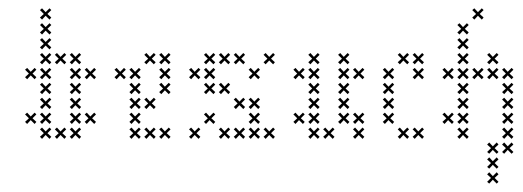

<svg xmlns="http://www.w3.org/2000/svg" viewBox="-20 -337 1254 460"><path d="M138.6 -9.3 129.3 -17.9 138.6 -27.1 134.3 -31.4 125 -22.1 116.4 -31.4 111.4 -27.1 120.7 -17.9 111.4 -9.3 116.4 -4.3 125 -13.6 134.3 -4.3ZM67.1 -45 57.9 -53.6 67.1 -62.9 62.9 -67.1 53.6 -57.9 45 -67.1 40 -62.9 49.3 -53.6 40 -45 45 -40 53.6 -49.3 62.9 -40ZM174.3 -45 165 -53.6 174.3 -62.9 170 -67.1 160.7 -57.9 152.1 -67.1 147.1 -62.9 156.4 -53.6 147.1 -45 152.1 -40 160.7 -49.3 170 -40ZM174.3 -9.3 165 -17.9 174.3 -27.1 170 -31.4 160.7 -22.1 152.1 -31.4 147.1 -27.1 156.4 -17.9 147.1 -9.3 152.1 -4.3 160.7 -13.6 170 -4.3ZM210 -45 200.7 -53.6 210 -62.9 205.7 -67.1 196.4 -57.9 187.9 -67.1 182.9 -62.9 192.1 -53.6 182.9 -45 187.9 -40 196.4 -49.3 205.7 -40ZM102.9 -9.3 93.6 -17.9 102.9 -27.1 98.6 -31.4 89.3 -22.1 80.7 -31.4 75.7 -27.1 85 -17.9 75.7 -9.3 80.7 -4.3 89.3 -13.6 98.6 -4.3ZM102.9 -45 93.6 -53.6 102.9 -62.9 98.6 -67.1 89.3 -57.9 80.7 -67.1 75.7 -62.9 85 -53.6 75.7 -45 80.7 -40 89.3 -49.3 98.6 -40ZM102.9 -80.7 93.6 -89.3 102.9 -98.6 98.6 -102.9 89.3 -93.6 80.7 -102.9 75.7 -98.6 85 -89.3 75.7 -80.7 80.7 -75.7 89.3 -85 98.6 -75.7ZM102.9 -116.4 93.6 -125 102.9 -134.3 98.6 -138.6 89.3 -129.3 80.7 -138.6 75.7 -134.3 85 -125 75.7 -116.4 80.7 -111.4 89.3 -120.7 98.6 -111.4ZM102.9 -152.1 93.6 -160.7 102.9 -170 98.6 -174.3 89.3 -165 80.7 -174.3 75.7 -170 85 -160.7 75.7 -152.1 80.7 -147.1 89.3 -156.4 98.6 -147.1ZM102.9 -187.9 93.6 -196.4 102.9 -205.7 98.6 -210 89.3 -200.7 80.7 -210 75.7 -205.7 85 -196.4 75.7 -187.9 80.7 -182.9 89.3 -192.1 98.6 -182.9ZM102.9 -223.6 93.6 -232.1 102.9 -241.4 98.6 -245.7 89.3 -236.4 80.7 -245.7 75.7 -241.4 85 -232.1 75.7 -223.6 80.7 -218.6 89.3 -227.9 98.6 -218.6ZM102.9 -259.3 93.6 -267.9 102.9 -277.1 98.6 -281.4 89.3 -272.1 80.7 -281.4 75.7 -277.1 85 -267.9 75.7 -259.3 80.7 -254.3 89.3 -263.6 98.6 -254.3ZM102.9 -295 93.6 -303.6 102.9 -312.9 98.6 -317.1 89.3 -307.9 80.7 -317.1 75.7 -312.9 85 -303.6 75.7 -295 80.7 -290 89.3 -299.3 98.6 -290ZM67.1 -152.1 57.9 -160.7 67.1 -170 62.9 -174.3 53.6 -165 45 -174.3 40 -170 49.3 -160.7 40 -152.1 45 -147.1 53.6 -156.4 62.9 -147.1ZM138.6 -187.9 129.3 -196.4 138.6 -205.7 134.3 -210 125 -200.7 116.4 -210 111.4 -205.7 120.7 -196.4 111.4 -187.9 116.4 -182.9 125 -192.1 134.3 -182.9ZM174.3 -152.1 165 -160.7 174.3 -170 170 -174.3 160.7 -165 152.1 -174.3 147.1 -170 156.4 -160.7 147.1 -152.1 152.1 -147.1 160.7 -156.4 170 -147.1ZM174.3 -116.4 165 -125 174.3 -134.3 170 -138.6 160.7 -129.3 152.1 -138.6 147.1 -134.3 156.4 -125 147.1 -116.4 152.1 -111.4 160.7 -120.7 170 -111.4ZM174.3 -80.7 165 -89.3 174.3 -98.6 170 -102.9 160.7 -93.6 152.1 -102.9 147.1 -98.6 156.4 -89.3 147.1 -80.7 152.1 -75.7 160.7 -85 170 -75.7ZM174.3 -187.9 165 -196.4 174.3 -205.7 170 -210 160.7 -200.7 152.1 -210 147.1 -205.7 156.4 -196.4 147.1 -187.9 152.1 -182.9 160.7 -192.1 170 -182.9ZM210 -152.1 200.7 -160.7 210 -170 205.7 -174.3 196.4 -165 187.9 -174.3 182.9 -170 192.1 -160.7 182.9 -152.1 187.9 -147.1 196.4 -156.4 205.7 -147.1Z M317.1 -45 307.9 -53.6 317.1 -62.9 312.9 -67.1 303.6 -57.9 295 -67.1 290 -62.9 299.3 -53.6 290 -45 295 -40 303.6 -49.3 312.9 -40ZM317.1 -80.7 307.9 -89.3 317.1 -98.6 312.9 -102.9 303.6 -93.6 295 -102.9 290 -98.6 299.3 -89.3 290 -80.7 295 -75.7 303.6 -85 312.9 -75.7ZM317.1 -116.4 307.9 -125 317.1 -134.3 312.9 -138.6 303.6 -129.3 295 -138.6 290 -134.3 299.3 -125 290 -116.4 295 -111.4 303.6 -120.7 312.9 -111.4ZM317.1 -152.1 307.9 -160.7 317.1 -170 312.9 -174.3 303.6 -165 295 -174.3 290 -170 299.3 -160.7 290 -152.1 295 -147.1 303.6 -156.4 312.9 -147.1ZM352.9 -187.9 343.6 -196.4 352.9 -205.7 348.6 -210 339.3 -200.7 330.7 -210 325.7 -205.7 335 -196.4 325.7 -187.9 330.7 -182.9 339.3 -192.1 348.6 -182.9ZM352.9 -9.3 343.6 -17.9 352.9 -27.1 348.6 -31.4 339.3 -22.1 330.7 -31.4 325.7 -27.1 335 -17.9 325.7 -9.3 330.7 -4.3 339.3 -13.6 348.6 -4.3ZM388.6 -152.1 379.3 -160.7 388.6 -170 384.3 -174.3 375 -165 366.4 -174.3 361.4 -170 370.7 -160.7 361.4 -152.1 366.4 -147.1 375 -156.4 384.3 -147.1ZM388.6 -116.4 379.3 -125 388.6 -134.3 384.3 -138.6 375 -129.3 366.4 -138.6 361.4 -134.3 370.7 -125 361.4 -116.4 366.4 -111.4 375 -120.7 384.3 -111.4ZM352.9 -80.7 343.6 -89.3 352.9 -98.6 348.6 -102.9 339.3 -93.6 330.7 -102.9 325.7 -98.6 335 -89.3 325.7 -80.7 330.7 -75.7 339.3 -85 348.6 -75.7ZM388.6 -9.3 379.3 -17.9 388.6 -27.1 384.3 -31.4 375 -22.1 366.4 -31.4 361.4 -27.1 370.7 -17.9 361.4 -9.3 366.4 -4.3 375 -13.6 384.3 -4.3ZM317.1 -9.3 307.9 -17.9 317.1 -27.1 312.9 -31.4 303.6 -22.1 295 -31.4 290 -27.1 299.3 -17.9 290 -9.3 295 -4.3 303.6 -13.6 312.9 -4.3ZM281.4 -152.1 272.1 -160.7 281.4 -170 277.1 -174.3 267.9 -165 259.3 -174.3 254.3 -170 263.6 -160.7 254.3 -152.1 259.3 -147.1 267.9 -156.4 277.1 -147.1ZM388.6 -187.9 379.3 -196.4 388.6 -205.7 384.3 -210 375 -200.7 366.4 -210 361.4 -205.7 370.7 -196.4 361.4 -187.9 366.4 -182.9 375 -192.1 384.3 -182.9Z M602.9 -45 593.6 -53.6 602.9 -62.9 598.6 -67.1 589.3 -57.9 580.7 -67.1 575.7 -62.9 585 -53.6 575.7 -45 580.7 -40 589.3 -49.3 598.6 -40ZM567.1 -9.3 557.9 -17.9 567.1 -27.1 562.9 -31.4 553.6 -22.1 545 -31.4 540 -27.1 549.3 -17.9 540 -9.3 545 -4.3 553.6 -13.6 562.9 -4.3ZM531.4 -9.3 522.1 -17.9 531.4 -27.1 527.1 -31.4 517.9 -22.1 509.3 -31.4 504.3 -27.1 513.6 -17.9 504.3 -9.3 509.3 -4.3 517.9 -13.6 527.1 -4.3ZM495.7 -45 486.4 -53.6 495.7 -62.9 491.4 -67.1 482.1 -57.9 473.6 -67.1 468.6 -62.9 477.9 -53.6 468.6 -45 473.6 -40 482.1 -49.3 491.4 -40ZM602.9 -9.3 593.6 -17.9 602.9 -27.1 598.6 -31.4 589.3 -22.1 580.7 -31.4 575.7 -27.1 585 -17.9 575.7 -9.3 580.7 -4.3 589.3 -13.6 598.6 -4.3ZM638.6 -9.3 629.3 -17.9 638.6 -27.1 634.3 -31.4 625 -22.1 616.4 -31.4 611.4 -27.1 620.7 -17.9 611.4 -9.3 616.4 -4.3 625 -13.6 634.3 -4.3ZM495.7 -116.4 486.4 -125 495.7 -134.3 491.4 -138.6 482.1 -129.3 473.6 -138.6 468.6 -134.3 477.9 -125 468.6 -116.4 473.6 -111.4 482.1 -120.7 491.4 -111.4ZM531.4 -187.9 522.1 -196.4 531.4 -205.7 527.1 -210 517.9 -200.7 509.3 -210 504.3 -205.7 513.6 -196.4 504.3 -187.9 509.3 -182.9 517.9 -192.1 527.1 -182.9ZM567.1 -187.9 557.9 -196.4 567.1 -205.7 562.9 -210 553.6 -200.7 545 -210 540 -205.7 549.3 -196.4 540 -187.9 545 -182.9 553.6 -192.1 562.9 -182.9ZM602.9 -152.1 593.6 -160.7 602.9 -170 598.6 -174.3 589.3 -165 580.7 -174.3 575.7 -170 585 -160.7 575.7 -152.1 580.7 -147.1 589.3 -156.4 598.6 -147.1ZM602.9 -80.7 593.6 -89.3 602.9 -98.6 598.6 -102.9 589.3 -93.6 580.7 -102.9 575.7 -98.6 585 -89.3 575.7 -80.7 580.7 -75.7 589.3 -85 598.6 -75.7ZM567.1 -80.7 557.9 -89.3 567.1 -98.6 562.9 -102.9 553.6 -93.6 545 -102.9 540 -98.6 549.3 -89.3 540 -80.7 545 -75.7 553.6 -85 562.9 -75.7ZM638.6 -187.9 629.3 -196.4 638.6 -205.7 634.3 -210 625 -200.7 616.4 -210 611.4 -205.7 620.7 -196.4 611.4 -187.9 616.4 -182.9 625 -192.1 634.3 -182.9ZM495.7 -187.9 486.4 -196.4 495.7 -205.7 491.4 -210 482.1 -200.7 473.6 -210 468.6 -205.7 477.9 -196.4 468.6 -187.9 473.6 -182.9 482.1 -192.1 491.4 -182.9ZM495.7 -152.1 486.4 -160.7 495.7 -170 491.4 -174.3 482.1 -165 473.6 -174.3 468.6 -170 477.9 -160.7 468.6 -152.1 473.6 -147.1 482.1 -156.4 491.4 -147.1ZM460 -9.3 450.7 -17.9 460 -27.1 455.7 -31.4 446.4 -22.1 437.9 -31.4 432.9 -27.1 442.1 -17.9 432.9 -9.3 437.9 -4.3 446.4 -13.6 455.7 -4.3ZM460 -152.1 450.7 -160.7 460 -170 455.7 -174.3 446.4 -165 437.9 -174.3 432.9 -170 442.1 -160.7 432.9 -152.1 437.9 -147.1 446.4 -156.4 455.7 -147.1ZM531.4 -116.4 522.1 -125 531.4 -134.3 527.1 -138.6 517.9 -129.3 509.3 -138.6 504.3 -134.3 513.6 -125 504.3 -116.4 509.3 -111.4 517.9 -120.7 527.1 -111.4Z M745.7 -152.1 736.4 -160.7 745.7 -170 741.4 -174.3 732.1 -165 723.6 -174.3 718.6 -170 727.9 -160.7 718.6 -152.1 723.6 -147.1 732.1 -156.4 741.4 -147.1ZM745.7 -116.4 736.4 -125 745.7 -134.3 741.4 -138.6 732.1 -129.3 723.6 -138.6 718.6 -134.3 727.9 -125 718.6 -116.4 723.6 -111.4 732.1 -120.7 741.4 -111.4ZM745.7 -80.7 736.4 -89.3 745.7 -98.6 741.4 -102.9 732.1 -93.6 723.6 -102.9 718.6 -98.6 727.9 -89.3 718.6 -80.7 723.6 -75.7 732.1 -85 741.4 -75.7ZM745.7 -45 736.4 -53.6 745.7 -62.9 741.4 -67.1 732.1 -57.9 723.6 -67.1 718.6 -62.9 727.9 -53.6 718.6 -45 723.6 -40 732.1 -49.3 741.4 -40ZM745.7 -9.3 736.4 -17.9 745.7 -27.1 741.4 -31.4 732.1 -22.1 723.6 -31.4 718.6 -27.1 727.9 -17.9 718.6 -9.3 723.6 -4.3 732.1 -13.6 741.4 -4.3ZM710 -45 700.7 -53.6 710 -62.9 705.7 -67.1 696.4 -57.9 687.9 -67.1 682.9 -62.9 692.1 -53.6 682.9 -45 687.9 -40 696.4 -49.3 705.7 -40ZM817.1 -45 807.9 -53.6 817.1 -62.9 812.9 -67.1 803.6 -57.9 795 -67.1 790 -62.9 799.3 -53.6 790 -45 795 -40 803.6 -49.3 812.9 -40ZM852.9 -9.3 843.6 -17.9 852.9 -27.1 848.6 -31.4 839.3 -22.1 830.7 -31.4 825.7 -27.1 835 -17.9 825.7 -9.3 830.7 -4.3 839.3 -13.6 848.6 -4.3ZM817.1 -80.7 807.9 -89.3 817.1 -98.6 812.9 -102.9 803.6 -93.6 795 -102.9 790 -98.6 799.3 -89.3 790 -80.7 795 -75.7 803.6 -85 812.9 -75.7ZM817.1 -116.4 807.9 -125 817.1 -134.3 812.9 -138.6 803.6 -129.3 795 -138.6 790 -134.3 799.3 -125 790 -116.4 795 -111.4 803.6 -120.7 812.9 -111.4ZM817.1 -152.1 807.9 -160.7 817.1 -170 812.9 -174.3 803.6 -165 795 -174.3 790 -170 799.3 -160.7 790 -152.1 795 -147.1 803.6 -156.4 812.9 -147.1ZM852.9 -152.1 843.6 -160.7 852.9 -170 848.6 -174.3 839.3 -165 830.7 -174.3 825.7 -170 835 -160.7 825.7 -152.1 830.7 -147.1 839.3 -156.4 848.6 -147.1ZM817.1 -187.9 807.9 -196.4 817.1 -205.7 812.9 -210 803.6 -200.7 795 -210 790 -205.7 799.3 -196.4 790 -187.9 795 -182.9 803.6 -192.1 812.9 -182.9ZM745.7 -187.9 736.4 -196.4 745.7 -205.7 741.4 -210 732.1 -200.7 723.6 -210 718.6 -205.7 727.9 -196.4 718.6 -187.9 723.6 -182.9 732.1 -192.1 741.4 -182.9ZM710 -152.1 700.7 -160.7 710 -170 705.7 -174.3 696.4 -165 687.9 -174.3 682.9 -170 692.1 -160.7 682.9 -152.1 687.9 -147.1 696.4 -156.4 705.7 -147.1ZM781.4 -9.3 772.1 -17.9 781.4 -27.1 777.1 -31.4 767.9 -22.1 759.3 -31.4 754.3 -27.1 763.6 -17.9 754.3 -9.3 759.3 -4.3 767.9 -13.6 777.1 -4.3ZM852.9 -45 843.6 -53.6 852.9 -62.9 848.6 -67.1 839.3 -57.9 830.7 -67.1 825.7 -62.9 835 -53.6 825.7 -45 830.7 -40 839.3 -49.3 848.6 -40Z M960 -9.3 950.7 -17.9 960 -27.1 955.7 -31.4 946.4 -22.1 937.9 -31.4 932.9 -27.1 942.1 -17.9 932.9 -9.3 937.9 -4.3 946.4 -13.6 955.7 -4.3ZM924.3 -45 915 -53.6 924.3 -62.9 920 -67.1 910.7 -57.9 902.1 -67.1 897.1 -62.9 906.4 -53.6 897.1 -45 902.1 -40 910.7 -49.3 920 -40ZM924.3 -80.7 915 -89.3 924.3 -98.6 920 -102.9 910.7 -93.6 902.1 -102.9 897.1 -98.6 906.4 -89.3 897.1 -80.7 902.1 -75.7 910.7 -85 920 -75.7ZM924.3 -116.4 915 -125 924.3 -134.3 920 -138.6 910.7 -129.3 902.1 -138.6 897.1 -134.3 906.4 -125 897.1 -116.4 902.1 -111.4 910.7 -120.7 920 -111.4ZM924.3 -152.1 915 -160.7 924.3 -170 920 -174.3 910.7 -165 902.1 -174.3 897.1 -170 906.4 -160.7 897.1 -152.1 902.1 -147.1 910.7 -156.4 920 -147.1ZM960 -187.9 950.7 -196.4 960 -205.7 955.7 -210 946.4 -200.7 937.9 -210 932.9 -205.7 942.1 -196.4 932.9 -187.9 937.9 -182.9 946.4 -192.1 955.7 -182.9ZM995.7 -187.9 986.4 -196.4 995.7 -205.7 991.4 -210 982.1 -200.7 973.6 -210 968.6 -205.7 977.9 -196.4 968.6 -187.9 973.6 -182.9 982.1 -192.1 991.4 -182.9ZM995.7 -152.1 986.4 -160.7 995.7 -170 991.4 -174.3 982.1 -165 973.6 -174.3 968.6 -170 977.9 -160.7 968.6 -152.1 973.6 -147.1 982.1 -156.4 991.4 -147.1ZM995.7 -9.3 986.4 -17.9 995.7 -27.1 991.4 -31.4 982.1 -22.1 973.6 -31.4 968.6 -27.1 977.9 -17.9 968.6 -9.3 973.6 -4.3 982.1 -13.6 991.4 -4.3Z M1102.9 -9.3 1093.6 -17.9 1102.9 -27.1 1098.6 -31.4 1089.3 -22.1 1080.7 -31.4 1075.7 -27.1 1085 -17.9 1075.7 -9.3 1080.7 -4.3 1089.3 -13.6 1098.6 -4.3ZM1102.9 -45 1093.6 -53.6 1102.9 -62.9 1098.6 -67.1 1089.3 -57.9 1080.7 -67.1 1075.7 -62.9 1085 -53.6 1075.7 -45 1080.7 -40 1089.3 -49.3 1098.6 -40ZM1102.9 -80.7 1093.6 -89.3 1102.9 -98.6 1098.6 -102.9 1089.3 -93.6 1080.7 -102.9 1075.7 -98.6 1085 -89.3 1075.7 -80.7 1080.7 -75.7 1089.3 -85 1098.6 -75.7ZM1102.9 -116.4 1093.6 -125 1102.9 -134.3 1098.6 -138.6 1089.3 -129.3 1080.7 -138.6 1075.7 -134.3 1085 -125 1075.7 -116.4 1080.7 -111.4 1089.3 -120.7 1098.6 -111.4ZM1102.9 -152.1 1093.6 -160.7 1102.9 -170 1098.6 -174.3 1089.3 -165 1080.7 -174.3 1075.7 -170 1085 -160.7 1075.7 -152.1 1080.7 -147.1 1089.3 -156.4 1098.6 -147.1ZM1102.9 -187.9 1093.6 -196.4 1102.9 -205.7 1098.6 -210 1089.3 -200.7 1080.7 -210 1075.7 -205.7 1085 -196.4 1075.7 -187.9 1080.7 -182.9 1089.3 -192.1 1098.6 -182.9ZM1102.9 -223.6 1093.6 -232.1 1102.9 -241.4 1098.6 -245.7 1089.3 -236.4 1080.7 -245.7 1075.7 -241.4 1085 -232.1 1075.7 -223.6 1080.7 -218.6 1089.3 -227.9 1098.6 -218.6ZM1102.9 -259.3 1093.6 -267.9 1102.9 -277.1 1098.6 -281.4 1089.3 -272.1 1080.7 -281.4 1075.7 -277.1 1085 -267.9 1075.7 -259.3 1080.7 -254.3 1089.3 -263.6 1098.6 -254.3ZM1067.1 -152.1 1057.9 -160.7 1067.1 -170 1062.9 -174.3 1053.6 -165 1045 -174.3 1040 -170 1049.3 -160.7 1040 -152.1 1045 -147.1 1053.6 -156.4 1062.9 -147.1ZM1067.1 -45 1057.9 -53.6 1067.1 -62.9 1062.9 -67.1 1053.6 -57.9 1045 -67.1 1040 -62.9 1049.3 -53.6 1040 -45 1045 -40 1053.6 -49.3 1062.9 -40ZM1138.6 -152.1 1129.3 -160.7 1138.6 -170 1134.3 -174.3 1125 -165 1116.4 -174.3 1111.4 -170 1120.7 -160.7 1111.4 -152.1 1116.4 -147.1 1125 -156.4 1134.3 -147.1ZM1174.3 -187.9 1165 -196.4 1174.3 -205.7 1170 -210 1160.7 -200.7 1152.1 -210 1147.1 -205.7 1156.4 -196.4 1147.1 -187.9 1152.1 -182.9 1160.7 -192.1 1170 -182.9ZM1210 -152.1 1200.7 -160.7 1210 -170 1205.7 -174.3 1196.4 -165 1187.9 -174.3 1182.9 -170 1192.1 -160.7 1182.9 -152.1 1187.9 -147.1 1196.4 -156.4 1205.7 -147.1ZM1210 -116.4 1200.7 -125 1210 -134.3 1205.7 -138.6 1196.4 -129.3 1187.9 -138.6 1182.9 -134.3 1192.1 -125 1182.9 -116.4 1187.9 -111.4 1196.4 -120.7 1205.7 -111.4ZM1210 -80.7 1200.7 -89.3 1210 -98.6 1205.7 -102.9 1196.4 -93.6 1187.9 -102.9 1182.9 -98.6 1192.1 -89.3 1182.9 -80.7 1187.9 -75.7 1196.4 -85 1205.7 -75.7ZM1210 -45 1200.7 -53.6 1210 -62.9 1205.7 -67.1 1196.4 -57.9 1187.9 -67.1 1182.9 -62.9 1192.1 -53.6 1182.9 -45 1187.9 -40 1196.4 -49.3 1205.7 -40ZM1210 -9.3 1200.7 -17.9 1210 -27.1 1205.7 -31.4 1196.4 -22.1 1187.9 -31.4 1182.9 -27.1 1192.1 -17.9 1182.9 -9.3 1187.9 -4.3 1196.4 -13.6 1205.7 -4.3ZM1174.3 27.1 1165 17.9 1174.3 9.3 1170 4.3 1160.7 13.6 1152.1 4.3 1147.1 9.3 1156.4 17.9 1147.1 27.1 1152.1 31.4 1160.7 22.1 1170 31.4ZM1174.3 62.9 1165 53.6 1174.3 45 1170 40 1160.7 49.3 1152.1 40 1147.1 45 1156.4 53.6 1147.1 62.9 1152.1 67.1 1160.7 57.9 1170 67.1ZM1174.3 98.6 1165 89.3 1174.3 80.7 1170 75.7 1160.7 85 1152.1 75.7 1147.1 80.7 1156.4 89.3 1147.1 98.6 1152.1 102.9 1160.7 93.6 1170 102.9ZM1174.3 -152.1 1165 -160.7 1174.3 -170 1170 -174.3 1160.7 -165 1152.1 -174.3 1147.1 -170 1156.4 -160.7 1147.1 -152.1 1152.1 -147.1 1160.7 -156.4 1170 -147.1ZM1138.6 -295 1129.3 -303.6 1138.6 -312.9 1134.3 -317.1 1125 -307.9 1116.4 -317.1 1111.4 -312.9 1120.7 -303.6 1111.4 -295 1116.4 -290 1125 -299.3 1134.3 -290ZM1210 27.1 1200.7 17.9 1210 9.3 1205.7 4.3 1196.4 13.6 1187.9 4.3 1182.9 9.3 1192.1 17.9 1182.9 27.1 1187.9 31.4 1196.4 22.1 1205.7 31.4Z"/></svg>

Font: Gossip Low Cross Small
Style: Regular
Weight: 200
Width: 3
Designer: Deborah Khodanovich
Version: Version 1.001;Glyphs 3.3.1 (3343)